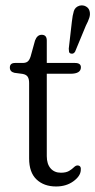

<svg xmlns="http://www.w3.org/2000/svg" viewBox="-20 -683 354 712"><path d="M63.5 -409 33.5 -413Q16.5 -417 16.5 -432.5Q16.5 -449.5 36 -449.5H64Q75.5 -449.5 82.2 -454.5Q89 -459.5 93.5 -473.5L110 -533Q118 -554 134.5 -554Q153.5 -554 153.5 -532.5V-449.5H258Q280 -449.5 280 -433.5Q280 -409.5 241.5 -409.5H153.5V-104Q153.5 -75 167.5 -58.8Q181.5 -42.5 206 -42.5Q225 -42.5 236.2 -49.2Q247.5 -56 254.2 -62.8Q261 -69.5 267.5 -69.5Q282 -69 279.5 -51Q278 -29.5 251.8 -10.5Q225.5 8.5 188 8.5Q143 8.5 115.5 -17.5Q88 -43.5 88 -95.5V-375Q88 -390 82.8 -398.2Q77.5 -406.5 63.5 -409ZM246.5 -602.5Q249 -626.5 253.8 -641.8Q258.5 -657 275 -662Q288 -665 298.5 -659.2Q309 -653.5 312 -642.5Q315.5 -630.5 311.2 -617.2Q307 -604 298.5 -588L258.5 -491.5Q252.5 -481.5 242.5 -484.5Q237 -486 236 -491.2Q235 -496.5 235 -502.5Z"/></svg>

Font: Fraunces 72pt SuperSoft Light
Style: Regular
Weight: 300
Version: Version 1.000;[0bf87f6ff]